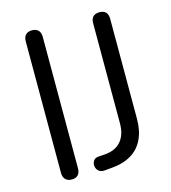

<svg xmlns="http://www.w3.org/2000/svg" viewBox="-108 -799 795 894"><g transform="rotate(-15 290.0 -352.5)"><path d="M128 7Q108 7 97.5 -4.5Q87 -16 87 -36V-669Q87 -690 97.5 -701Q108 -712 128 -712Q148 -712 158.5 -701Q169 -690 169 -669V-36Q169 -16 159 -4.5Q149 7 128 7ZM285 6Q266 7 255.5 -4Q245 -15 245 -31Q245 -43 252.5 -53Q260 -63 276 -64L307 -66Q358 -70 385 -101.5Q412 -133 412 -188V-670Q412 -691 422.5 -701.5Q433 -712 453 -712Q473 -712 483.5 -701.5Q494 -691 494 -670V-187Q494 -130 474 -88.5Q454 -47 414.5 -24Q375 -1 318 3Z"/></g></svg>

Font: Nunito ExtraLight
Style: Regular
Weight: 400
Version: Version 3.602